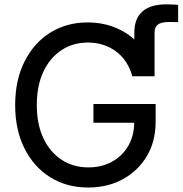

<svg xmlns="http://www.w3.org/2000/svg" viewBox="-20 -840 828 871"><path d="M589.4 -494.1V-692.4Q589.4 -755.4 626 -787.8Q662.6 -820.3 733.9 -820.3Q752 -820.3 765.4 -819.6Q778.8 -818.8 788.1 -817.9V-739.3Q780.3 -739.7 767.3 -740Q754.4 -740.2 746.6 -740.2Q711.9 -740.2 696.5 -728.8Q681.2 -717.3 681.2 -691.9V-494.1ZM380.4 10.7Q282.7 10.7 208 -35.9Q133.3 -82.5 91.1 -166.7Q48.8 -251 48.8 -363.3Q48.8 -476.6 91.3 -561Q133.8 -645.5 208 -691.9Q282.2 -738.3 377.9 -738.3Q436.5 -738.3 487.5 -720.7Q538.6 -703.1 578.6 -670.4Q618.7 -637.7 645.3 -593Q671.9 -548.3 681.2 -494.1H580.1Q570.8 -528.8 552.7 -556.9Q534.7 -585 508.3 -605.2Q481.9 -625.5 449.5 -636.2Q417 -647 378.4 -647Q311.5 -647 259 -612.5Q206.5 -578.1 176.8 -514.6Q147 -451.2 147 -363.3Q147 -275.9 177 -212.6Q207 -149.4 259.8 -115Q312.5 -80.6 380.9 -80.6Q440.9 -80.6 487.8 -106.2Q534.7 -131.8 561.8 -178.2Q588.9 -224.6 588.9 -286.6L617.7 -283.2H403.8V-368.2H686V-287.1Q686 -198.7 646.2 -131.8Q606.4 -64.9 537.4 -27.1Q468.3 10.7 380.4 10.7Z"/></svg>

Font: Inter Cardless Tabular
Style: Regular
Weight: 400
Designer: Rasmus Andersson
Foundry: rsms
Version: Version 4.000;git-4fc901f